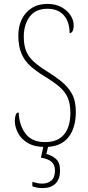

<svg xmlns="http://www.w3.org/2000/svg" viewBox="-20 -744 454 985"><path d="M211 10Q157 10 122.5 -10.5Q88 -31 72 -62.5Q56 -94 56 -125Q56 -138 60 -152.5Q64 -167 76 -167Q78 -103 110.5 -59Q143 -15 211 -15Q276 -15 308.5 -54Q341 -93 341 -165Q341 -212 327.5 -243Q314 -274 284 -299.5Q254 -325 206 -354Q165 -379 135.5 -405.5Q106 -432 90 -469.5Q74 -507 74 -563Q74 -608 91.5 -644.5Q109 -681 142.5 -702.5Q176 -724 223 -724Q265 -724 295 -707.5Q325 -691 341.5 -666Q358 -641 358 -614Q358 -593 352 -583.5Q346 -574 337 -574Q337 -632 307.5 -665.5Q278 -699 223 -699Q162 -699 132 -658Q102 -617 102 -556Q102 -510 115 -480Q128 -450 154.5 -426.5Q181 -403 221 -378Q260 -354 293.5 -327.5Q327 -301 348 -264.5Q369 -228 369 -171Q369 -86 329.5 -38Q290 10 211 10ZM199 221Q172 221 146 212V189Q160 193 172 195.5Q184 198 196 198Q225 198 243.5 182Q262 166 262 131Q262 101 243.5 85.5Q225 70 190 65L206 -9H231L218 46Q244 52 266 70.5Q288 89 288 130Q288 176 264 198.5Q240 221 199 221Z"/></svg>

Font: Noto Serif Thai Condensed Thin
Style: Regular
Weight: 100
Width: 3
Designer: Monotype Design Team
Foundry: Monotype Imaging Inc.
Version: Version 2.001; ttfautohint (v1.8.4.7-5d5b)